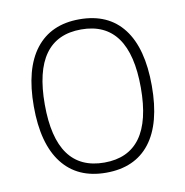

<svg xmlns="http://www.w3.org/2000/svg" viewBox="-68 -615 665 689"><g transform="rotate(-10 265.0 -270.5)"><path d="M265 9Q161 9 105.5 -62.5Q50 -134 50 -270Q50 -407 105.5 -478.5Q161 -550 265 -550Q370 -550 425 -478.5Q480 -407 480 -270Q480 -133 425 -62Q370 9 265 9ZM265 -28Q440 -28 440 -270Q440 -513 265 -513Q90 -513 90 -270Q90 -28 265 -28Z"/></g></svg>

Font: Encode Sans Narrow
Style: Thin
Weight: 250
Designer: Pablo Impallari, Andres Torresi
Foundry: Pablo Impallari, Andres Torresi
Version: Version 1.000; ttfautohint (v1.00) -l 8 -r 50 -G 200 -x 14 -